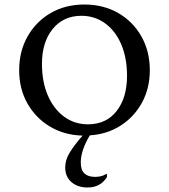

<svg xmlns="http://www.w3.org/2000/svg" viewBox="-20 -591 749 851"><path d="M368 240Q324 240 296.5 216Q269 192 269 151Q269 117 290 83.5Q311 50 346 10Q265 8 201.5 -30Q138 -68 101.5 -132.5Q65 -197 65 -280Q65 -364 102.5 -430Q140 -496 205 -533.5Q270 -571 354 -571Q438 -571 503.5 -533.5Q569 -496 606.5 -430Q644 -364 644 -280Q644 -200 609.5 -136.5Q575 -73 515 -34.5Q455 4 378 9Q338 76 338 129Q338 163 354.5 178Q371 193 401 193Q413 193 425.5 190.5Q438 188 451 180H454V194Q425 240 368 240ZM370 -40Q451 -40 497 -99Q543 -158 543 -255Q543 -334 517.5 -394Q492 -454 446 -487.5Q400 -521 341 -521Q261 -521 213.5 -462.5Q166 -404 166 -308Q166 -228 192 -168Q218 -108 264 -74Q310 -40 370 -40Z"/></svg>

Font: Spectral SC Medium
Style: Regular
Weight: 500
Designer: Jean-Baptiste Levee
Foundry: Production Type
Version: Version 2.001